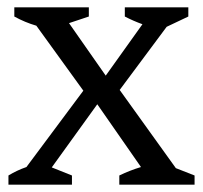

<svg xmlns="http://www.w3.org/2000/svg" viewBox="-20 -503 553 523"><path d="M3 0V-25Q26 -39 52 -48L207 -256L79 -433Q48 -442 19 -458V-483H222V-458L168 -440L268 -297L368 -437Q343 -446 320 -458V-483H493V-458L434 -430L306 -258L459 -45L510 -25V0H305V-25Q334 -39 364 -48L245 -219L121 -47L176 -25V0Z"/></svg>

Font: Piazzolla
Style: Regular
Weight: 400
Designer: Juan Pablo del Peral
Foundry: Huerta Tipografica
Version: Version 1.330